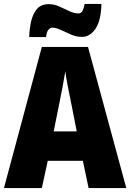

<svg xmlns="http://www.w3.org/2000/svg" viewBox="-20 -953 660 973"><path d="M429 0 400 -138H222L192 0H0L192 -715H426L620 0ZM340 -434Q332 -471 323.5 -515.5Q315 -560 311 -592Q306 -561 298 -517.5Q290 -474 282 -436L252 -287H369ZM128 -765Q129 -805 137.5 -843.5Q146 -882 167 -907Q188 -932 227 -932Q254 -932 280 -920.5Q306 -909 330.5 -897Q355 -885 378 -885Q390 -885 397 -896Q404 -907 409 -933H494Q492 -849 464 -807.5Q436 -766 395 -766Q367 -766 339.5 -778Q312 -790 287.5 -801.5Q263 -813 244 -813Q236 -813 226.5 -803.5Q217 -794 213 -765Z"/></svg>

Font: Noto Sans Lao Looped Condensed Black
Style: Regular
Weight: 900
Width: 3
Designer: Mark Frömberg, Ben Mitchell
Foundry: The Fontpad Ltd
Version: Version 1.002; ttfautohint (v1.8.4.7-5d5b)